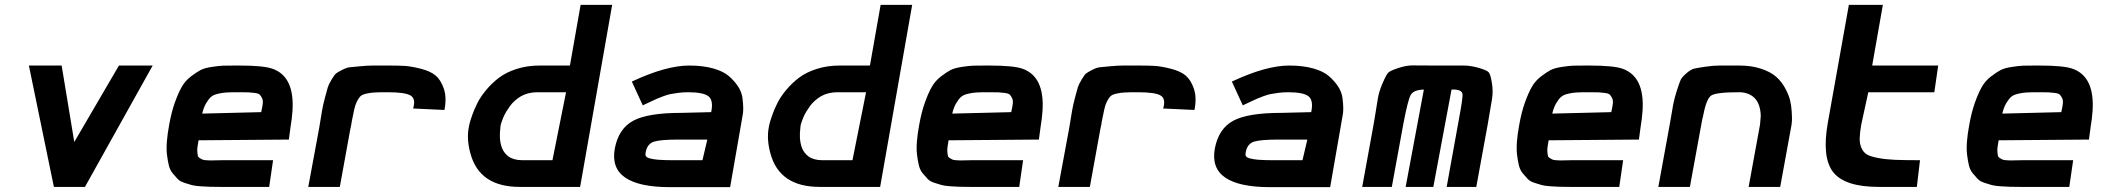

<svg xmlns="http://www.w3.org/2000/svg" viewBox="-20 -770 8692 791"><path d="M202 0 99 -500H234L286 -185L470 -500H609L330 0Z M886 0Q860 0 845 -0.5Q830 -1 806.5 -2.5Q783 -4 770 -7.5Q757 -11 739 -17Q721 -23 711.5 -33Q702 -43 691 -56.5Q680 -70 675.5 -89Q671 -108 668 -132Q665 -156 667.5 -187.5Q670 -219 677 -256Q686 -307 700 -346.5Q714 -386 728.5 -411.5Q743 -437 766.5 -455Q790 -473 806.5 -481.5Q823 -490 853.5 -494.5Q884 -499 899.5 -499.5Q915 -500 949 -500Q960 -500 965 -500Q1065 -500 1102 -487Q1194 -455 1185 -314Q1183 -283 1177 -247L1170 -195L798 -192Q795 -176 793.5 -164Q792 -152 793 -143Q794 -134 795 -128.5Q796 -123 802.5 -119Q809 -115 813 -113Q817 -111 828 -110Q839 -109 846 -109Q853 -109 869.5 -109.5Q886 -110 896 -110H1105L1089 0ZM813 -302 1056 -308Q1061 -329 1062.5 -343Q1064 -357 1059.5 -366Q1055 -375 1050 -380Q1045 -385 1030 -387Q1015 -389 1004.5 -389.5Q994 -390 969 -390Q964 -390 961 -390Q929 -390 912.5 -389Q896 -388 877 -383.5Q858 -379 848 -369.5Q838 -360 828.5 -343.5Q819 -327 813 -302Z M1250 0 1295 -243Q1303 -291 1306.5 -312.5Q1310 -334 1318.5 -366.5Q1327 -399 1330.5 -410.5Q1334 -422 1346 -442Q1358 -462 1364 -467Q1370 -472 1389.5 -482Q1409 -492 1421.5 -493Q1434 -494 1464 -497Q1494 -500 1516.5 -500Q1539 -500 1583 -500Q1622 -500 1647.5 -498.5Q1673 -497 1713 -487Q1753 -477 1774.5 -459Q1796 -441 1808.5 -404.5Q1821 -368 1811 -317L1682 -323Q1694 -363 1671.5 -376.5Q1649 -390 1578 -390H1576Q1541 -390 1523 -389Q1505 -388 1488 -384Q1471 -380 1464 -372.5Q1457 -365 1450 -351Q1443 -337 1439 -317.5Q1435 -298 1429 -269Q1428 -262 1427.5 -258.5Q1427 -255 1425.5 -248.5Q1424 -242 1423 -237L1380 0Z M2121 0Q1955 0 1918 -138Q1902 -196 1911 -244Q1911 -246 1914 -259Q1917 -272 1925.5 -296Q1934 -320 1947 -346Q1960 -372 1983.5 -400Q2007 -428 2036 -450Q2065 -472 2108.5 -486Q2152 -500 2203 -500H2328L2372 -750H2502L2370 0ZM2131 -110H2256L2312 -390H2193Q2174 -390 2156.5 -385.5Q2139 -381 2125.5 -373Q2112 -365 2100.5 -354.5Q2089 -344 2081 -333Q2073 -322 2066 -310.5Q2059 -299 2055 -289.5Q2051 -280 2048 -272Q2045 -264 2044 -260L2043 -256L2042 -251Q2042 -246 2041 -239.5Q2040 -233 2039.5 -223Q2039 -213 2039.5 -203Q2040 -193 2042 -182Q2044 -171 2048 -160.5Q2052 -150 2059 -141Q2066 -132 2075.5 -125Q2085 -118 2099.5 -114Q2114 -110 2131 -110Z M2740 1Q2613 1 2555.5 -38.5Q2498 -78 2513 -159Q2529 -241 2589.5 -273Q2650 -305 2786 -305L2910 -308Q2920 -357 2898.5 -373.5Q2877 -390 2815 -390Q2794 -390 2775 -387.5Q2756 -385 2743 -382.5Q2730 -380 2712.5 -373.5Q2695 -367 2686 -363Q2677 -359 2657 -349.5Q2637 -340 2628 -336L2583 -434Q2724 -500 2819 -500Q2876 -500 2918.5 -488Q2961 -476 2984 -455.5Q3007 -435 3021.5 -412.5Q3036 -390 3039 -364.5Q3042 -339 3042 -322.5Q3042 -306 3039 -292L2988 1ZM2750 -110H2874L2894 -195H2776Q2701 -195 2674.5 -186.5Q2648 -178 2641 -147Q2638 -136 2640 -129Q2642 -122 2655 -118Q2668 -114 2690.5 -112Q2713 -110 2750 -110Z M3357 0Q3191 0 3154 -138Q3138 -196 3147 -244Q3147 -246 3150 -259Q3153 -272 3161.5 -296Q3170 -320 3183 -346Q3196 -372 3219.5 -400Q3243 -428 3272 -450Q3301 -472 3344.5 -486Q3388 -500 3439 -500H3564L3608 -750H3738L3606 0ZM3367 -110H3492L3548 -390H3429Q3410 -390 3392.5 -385.5Q3375 -381 3361.5 -373Q3348 -365 3336.5 -354.5Q3325 -344 3317 -333Q3309 -322 3302 -310.5Q3295 -299 3291 -289.5Q3287 -280 3284 -272Q3281 -264 3280 -260L3279 -256L3278 -251Q3278 -246 3277 -239.5Q3276 -233 3275.5 -223Q3275 -213 3275.5 -203Q3276 -193 3278 -182Q3280 -171 3284 -160.5Q3288 -150 3295 -141Q3302 -132 3311.5 -125Q3321 -118 3335.5 -114Q3350 -110 3367 -110Z M3976 0Q3950 0 3935 -0.5Q3920 -1 3896.5 -2.5Q3873 -4 3860 -7.5Q3847 -11 3829 -17Q3811 -23 3801.5 -33Q3792 -43 3781 -56.5Q3770 -70 3765.5 -89Q3761 -108 3758 -132Q3755 -156 3757.5 -187.5Q3760 -219 3767 -256Q3776 -307 3790 -346.5Q3804 -386 3818.5 -411.5Q3833 -437 3856.5 -455Q3880 -473 3896.5 -481.5Q3913 -490 3943.5 -494.5Q3974 -499 3989.5 -499.5Q4005 -500 4039 -500Q4050 -500 4055 -500Q4155 -500 4192 -487Q4284 -455 4275 -314Q4273 -283 4267 -247L4260 -195L3888 -192Q3885 -176 3883.5 -164Q3882 -152 3883 -143Q3884 -134 3885 -128.5Q3886 -123 3892.5 -119Q3899 -115 3903 -113Q3907 -111 3918 -110Q3929 -109 3936 -109Q3943 -109 3959.5 -109.5Q3976 -110 3986 -110H4195L4179 0ZM3903 -302 4146 -308Q4151 -329 4152.5 -343Q4154 -357 4149.5 -366Q4145 -375 4140 -380Q4135 -385 4120 -387Q4105 -389 4094.5 -389.5Q4084 -390 4059 -390Q4054 -390 4051 -390Q4019 -390 4002.5 -389Q3986 -388 3967 -383.5Q3948 -379 3938 -369.5Q3928 -360 3918.5 -343.5Q3909 -327 3903 -302Z M4340 0 4385 -243Q4393 -291 4396.5 -312.5Q4400 -334 4408.5 -366.5Q4417 -399 4420.5 -410.5Q4424 -422 4436 -442Q4448 -462 4454 -467Q4460 -472 4479.5 -482Q4499 -492 4511.5 -493Q4524 -494 4554 -497Q4584 -500 4606.5 -500Q4629 -500 4673 -500Q4712 -500 4737.5 -498.5Q4763 -497 4803 -487Q4843 -477 4864.5 -459Q4886 -441 4898.5 -404.5Q4911 -368 4901 -317L4772 -323Q4784 -363 4761.5 -376.5Q4739 -390 4668 -390H4666Q4631 -390 4613 -389Q4595 -388 4578 -384Q4561 -380 4554 -372.5Q4547 -365 4540 -351Q4533 -337 4529 -317.5Q4525 -298 4519 -269Q4518 -262 4517.5 -258.5Q4517 -255 4515.5 -248.5Q4514 -242 4513 -237L4470 0Z M5212 1Q5085 1 5027.5 -38.5Q4970 -78 4985 -159Q5001 -241 5061.5 -273Q5122 -305 5258 -305L5382 -308Q5392 -357 5370.5 -373.5Q5349 -390 5287 -390Q5266 -390 5247 -387.5Q5228 -385 5215 -382.5Q5202 -380 5184.5 -373.5Q5167 -367 5158 -363Q5149 -359 5129 -349.5Q5109 -340 5100 -336L5055 -434Q5196 -500 5291 -500Q5348 -500 5390.5 -488Q5433 -476 5456 -455.5Q5479 -435 5493.5 -412.5Q5508 -390 5511 -364.5Q5514 -339 5514 -322.5Q5514 -306 5511 -292L5460 1ZM5222 -110H5346L5366 -195H5248Q5173 -195 5146.5 -186.5Q5120 -178 5113 -147Q5110 -136 5112 -129Q5114 -122 5127 -118Q5140 -114 5162.5 -112Q5185 -110 5222 -110Z M5592 0 5640 -263Q5652 -335 5656.5 -364Q5661 -393 5676.5 -428.5Q5692 -464 5700 -471.5Q5708 -479 5741.5 -490Q5775 -501 5801 -500.5Q5827 -500 5892 -500Q5902 -500 5908 -500Q5981 -500 6010 -500Q6039 -500 6073.5 -490Q6108 -480 6114.5 -470.5Q6121 -461 6126.5 -427Q6132 -393 6126.5 -360.5Q6121 -328 6109 -257L6062 0H5940L5989 -271Q6008 -371 6005 -384Q6001 -399 5975 -401Q5970 -401 5960 -401L5885 0H5771L5846 -401Q5804 -400 5792 -379Q5780 -358 5761 -257L5714 0Z M6448 0Q6422 0 6407 -0.5Q6392 -1 6368.5 -2.5Q6345 -4 6332 -7.5Q6319 -11 6301 -17Q6283 -23 6273.5 -33Q6264 -43 6253 -56.5Q6242 -70 6237.5 -89Q6233 -108 6230 -132Q6227 -156 6229.5 -187.5Q6232 -219 6239 -256Q6248 -307 6262 -346.5Q6276 -386 6290.5 -411.5Q6305 -437 6328.5 -455Q6352 -473 6368.5 -481.5Q6385 -490 6415.5 -494.5Q6446 -499 6461.5 -499.5Q6477 -500 6511 -500Q6522 -500 6527 -500Q6627 -500 6664 -487Q6756 -455 6747 -314Q6745 -283 6739 -247L6732 -195L6360 -192Q6357 -176 6355.5 -164Q6354 -152 6355 -143Q6356 -134 6357 -128.5Q6358 -123 6364.5 -119Q6371 -115 6375 -113Q6379 -111 6390 -110Q6401 -109 6408 -109Q6415 -109 6431.5 -109.5Q6448 -110 6458 -110H6667L6651 0ZM6375 -302 6618 -308Q6623 -329 6624.5 -343Q6626 -357 6621.5 -366Q6617 -375 6612 -380Q6607 -385 6592 -387Q6577 -389 6566.5 -389.5Q6556 -390 6531 -390Q6526 -390 6523 -390Q6491 -390 6474.5 -389Q6458 -388 6439 -383.5Q6420 -379 6410 -369.5Q6400 -360 6390.5 -343.5Q6381 -327 6375 -302Z M6812 0 6860 -263Q6869 -317 6873.5 -341Q6878 -365 6888.5 -397.5Q6899 -430 6904 -441Q6909 -452 6927.5 -468Q6946 -484 6958.5 -487Q6971 -490 7004.5 -495Q7038 -500 7064.5 -500Q7091 -500 7145 -500Q7196 -500 7235 -487Q7274 -474 7296.5 -454.5Q7319 -435 7334 -407.5Q7349 -380 7354.5 -358Q7360 -336 7361.5 -310Q7363 -284 7362.5 -274.5Q7362 -265 7361 -257L7314 0H7184L7231 -257L7234 -293Q7231 -383 7152 -390H7141Q7048 -390 7028.5 -375.5Q7009 -361 6995 -286Q6993 -280 6992.5 -276.5Q6992 -273 6991 -267.5Q6990 -262 6989 -257L6942 0Z M7720 0Q7581 0 7533 -60Q7485 -120 7510 -263L7597 -750H7737L7693 -500H7965L7949 -390H7677L7648 -257Q7642 -222 7641.5 -200Q7641 -178 7649 -160Q7657 -142 7671.5 -133.5Q7686 -125 7718 -119Q7750 -113 7788.5 -111.5Q7827 -110 7890 -110L7877 0Z M8302 0Q8276 0 8261 -0.5Q8246 -1 8222.5 -2.5Q8199 -4 8186 -7.5Q8173 -11 8155 -17Q8137 -23 8127.5 -33Q8118 -43 8107 -56.5Q8096 -70 8091.5 -89Q8087 -108 8084 -132Q8081 -156 8083.5 -187.5Q8086 -219 8093 -256Q8102 -307 8116 -346.5Q8130 -386 8144.5 -411.5Q8159 -437 8182.5 -455Q8206 -473 8222.5 -481.5Q8239 -490 8269.5 -494.5Q8300 -499 8315.5 -499.5Q8331 -500 8365 -500Q8376 -500 8381 -500Q8481 -500 8518 -487Q8610 -455 8601 -314Q8599 -283 8593 -247L8586 -195L8214 -192Q8211 -176 8209.5 -164Q8208 -152 8209 -143Q8210 -134 8211 -128.5Q8212 -123 8218.5 -119Q8225 -115 8229 -113Q8233 -111 8244 -110Q8255 -109 8262 -109Q8269 -109 8285.5 -109.5Q8302 -110 8312 -110H8521L8505 0ZM8229 -302 8472 -308Q8477 -329 8478.5 -343Q8480 -357 8475.5 -366Q8471 -375 8466 -380Q8461 -385 8446 -387Q8431 -389 8420.5 -389.5Q8410 -390 8385 -390Q8380 -390 8377 -390Q8345 -390 8328.5 -389Q8312 -388 8293 -383.5Q8274 -379 8264 -369.5Q8254 -360 8244.5 -343.5Q8235 -327 8229 -302Z"/></svg>

Font: Hermit
Style: Bold Italic
Weight: 700
Italic angle: -10°
Designer: Pablo Caro
Version: Version 2.000;PS 002.000;hotconv 1.0.88;makeotf.lib2.5.64775